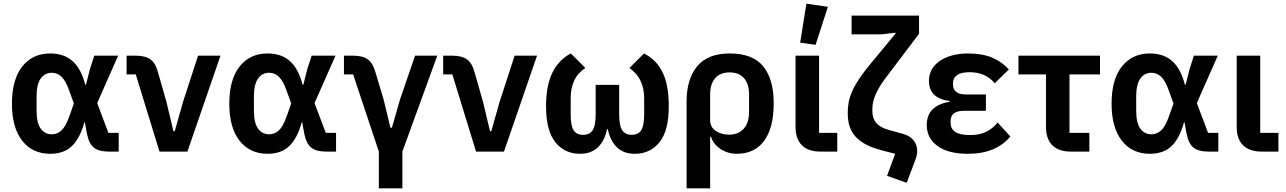

<svg xmlns="http://www.w3.org/2000/svg" viewBox="-20 -825 6997 1045"><path d="M626 0H571Q518 0 491 -21.5Q464 -43 453 -98L442 -159H439Q416 -74 372.5 -31Q329 12 253 12Q157 12 101 -59Q45 -130 45 -261Q45 -392 101 -463Q157 -534 253 -534Q328 -534 374.5 -493Q421 -452 444 -364H448L469 -447L493 -522H623L509 -264L570 -102H626ZM262 -94Q292 -94 315 -115.5Q338 -137 357 -191L382 -262L357 -331Q338 -385 315 -407Q292 -429 262 -429Q224 -429 201.5 -397.5Q179 -366 179 -300V-223Q179 -156 201.5 -125Q224 -94 262 -94Z M848 0 719 -420H669V-522H719Q770 -522 798.5 -502Q827 -482 841 -428L886 -270L924 -111H931L976 -270L1058 -522H1180L1000 0Z M1809 0H1754Q1701 0 1674 -21.5Q1647 -43 1636 -98L1625 -159H1622Q1599 -74 1555.5 -31Q1512 12 1436 12Q1340 12 1284 -59Q1228 -130 1228 -261Q1228 -392 1284 -463Q1340 -534 1436 -534Q1511 -534 1557.5 -493Q1604 -452 1627 -364H1631L1652 -447L1676 -522H1806L1692 -264L1753 -102H1809ZM1445 -94Q1475 -94 1498 -115.5Q1521 -137 1540 -191L1565 -262L1540 -331Q1521 -385 1498 -407Q1475 -429 1445 -429Q1407 -429 1384.5 -397.5Q1362 -366 1362 -300V-223Q1362 -156 1384.5 -125Q1407 -94 1445 -94Z M2042 0 1902 -420H1852V-522H1902Q1953 -522 1981 -502.5Q2009 -483 2024 -430L2068 -283L2105 -130H2113L2157 -283L2239 -522H2360L2170 0V200H2042Z M2571 0 2442 -420H2392V-522H2442Q2493 -522 2521.5 -502Q2550 -482 2564 -428L2609 -270L2647 -111H2654L2699 -270L2781 -522H2903L2723 0Z M3350 -203Q3350 -140 3367 -115.5Q3384 -91 3418 -91Q3453 -91 3469.5 -115.5Q3486 -140 3486 -203V-290Q3486 -399 3406 -455L3485 -534Q3553 -500 3586.5 -431Q3620 -362 3620 -247Q3620 -114 3569.5 -51Q3519 12 3435 12Q3375 12 3338.5 -22.5Q3302 -57 3288 -122H3284Q3270 -57 3233.5 -22.5Q3197 12 3137 12Q3053 12 3002.5 -51Q2952 -114 2952 -247Q2952 -359 2986.5 -429.5Q3021 -500 3087 -534L3166 -455Q3124 -427 3105 -386Q3086 -345 3086 -290V-203Q3086 -140 3102.5 -115.5Q3119 -91 3154 -91Q3188 -91 3205 -115.5Q3222 -140 3222 -203V-363H3350Z M3717 -273Q3717 -395 3774.5 -464.5Q3832 -534 3952 -534Q4077 -534 4134 -464Q4191 -394 4191 -263Q4191 -129 4139 -58.5Q4087 12 3991 12Q3941 12 3902.5 -13.5Q3864 -39 3850 -79H3845V200H3717ZM3949 -92Q3998 -92 4027.5 -124Q4057 -156 4057 -218V-310Q4057 -368 4029.5 -399.5Q4002 -431 3951 -431Q3900 -431 3872.5 -399.5Q3845 -368 3845 -310V-171Q3845 -133 3875.5 -112.5Q3906 -92 3949 -92Z M4537 0H4445Q4379 0 4344.5 -34.5Q4310 -69 4310 -133V-522H4438V-102H4537ZM4419 -581 4335 -593 4369 -805 4486 -788Z M4615 -740H4982V-641L4811 -415Q4764 -354 4746 -311.5Q4728 -269 4728 -233V-219Q4728 -180 4750 -155Q4772 -130 4820 -117L4893 -97Q4933 -86 4952.5 -61Q4972 -36 4972 -4Q4972 19 4962 45L4915 170L4808 132L4852 12L4779 -7Q4728 -20 4692.5 -39Q4657 -58 4635 -83Q4613 -108 4603.5 -139.5Q4594 -171 4594 -209Q4594 -240 4599 -268Q4604 -296 4617.5 -327Q4631 -358 4655.5 -395Q4680 -432 4720 -480L4854 -642V-647L4777 -638H4615Z M5479 -82Q5442 -37 5384.5 -12.5Q5327 12 5247 12Q5141 12 5082.5 -30.5Q5024 -73 5024 -145Q5024 -200 5057 -231Q5090 -262 5149 -271V-275Q5036 -290 5036 -385Q5036 -417 5050 -444Q5064 -471 5091.5 -491Q5119 -511 5159 -522.5Q5199 -534 5250 -534Q5326 -534 5379.5 -511.5Q5433 -489 5471 -447L5394 -372Q5370 -401 5336 -416.5Q5302 -432 5258 -432Q5210 -432 5188.5 -416Q5167 -400 5167 -375V-365Q5167 -311 5237 -311H5346V-222H5228Q5154 -222 5154 -167V-156Q5154 -124 5179 -107Q5204 -90 5261 -90Q5312 -90 5347.5 -107.5Q5383 -125 5410 -158Z M5808 0Q5742 0 5707.5 -34.5Q5673 -69 5673 -133V-420H5523V-522H5967V-420H5801V-102H5909V0Z M6611 0H6556Q6503 0 6476 -21.5Q6449 -43 6438 -98L6427 -159H6424Q6401 -74 6357.5 -31Q6314 12 6238 12Q6142 12 6086 -59Q6030 -130 6030 -261Q6030 -392 6086 -463Q6142 -534 6238 -534Q6313 -534 6359.5 -493Q6406 -452 6429 -364H6433L6454 -447L6478 -522H6608L6494 -264L6555 -102H6611ZM6247 -94Q6277 -94 6300 -115.5Q6323 -137 6342 -191L6367 -262L6342 -331Q6323 -385 6300 -407Q6277 -429 6247 -429Q6209 -429 6186.5 -397.5Q6164 -366 6164 -300V-223Q6164 -156 6186.5 -125Q6209 -94 6247 -94Z M6938 0H6846Q6780 0 6745.5 -34.5Q6711 -69 6711 -133V-522H6839V-102H6938Z"/></svg>

Font: IBM Plex Sans SmBld
Style: Regular
Weight: 600
Designer: Mike Abbink, Paul van der Laan, Pieter van Rosmalen
Foundry: Bold Monday
Version: Version 3.005